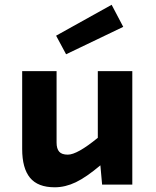

<svg xmlns="http://www.w3.org/2000/svg" viewBox="-20 -776 654 807"><path d="M215.8 -626 449.2 -755.9 498 -663.1 257.8 -547.9ZM536.1 0H409.2L401.9 -81.1Q342.8 -31.2 298.6 -10Q254.4 11.2 210 11.2Q139.2 11.2 106.2 -28.8Q73.2 -68.8 73.2 -149.9V-477.1H217.8V-176.8Q217.8 -150.9 228.8 -138.4Q239.7 -126 265.1 -126Q304.7 -126 391.1 -196.8V-477.1H536.1Z"/></svg>

Font: IntelOne Mono Bold
Style: Regular
Weight: 700
Designer: Fred Shallcrass
Foundry: Frere-Jones Type LLC
Version: Version 1.200;hotconv 1.1.0;makeotfexe 2.6.0;FJTRelease1.2